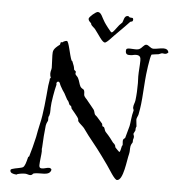

<svg xmlns="http://www.w3.org/2000/svg" viewBox="-51 -737 740 804"><g transform="rotate(5 318.5 -335.0)"><path d="M637 -546C634 -558 626 -561 615 -561C602 -561 586 -556 573 -556C560 -556 553 -570 542 -570C537 -570 533 -566 528 -561C515 -546 507 -547 497 -547C489 -547 481 -548 475 -548C464 -548 459 -547 459 -537C459 -519 472 -521 480 -521H482C488 -521 494 -524 503 -524C520 -524 523 -515 523 -502C523 -482 520 -457 520 -435C520 -425 521 -416 521 -407C521 -381 520 -357 517 -334C516 -324 510 -315 510 -303C510 -298 513 -296 513 -291C506 -268 505 -237 502 -225L488 -174C485 -169 479 -171 479 -159C479 -153 480 -147 480 -145C480 -141 477 -139 477 -138C474 -127 473 -113 468 -113C468 -113 453 -127 451 -130C449 -133 450 -138 447 -141C445 -146 440 -147 437 -152C420 -176 410 -185 404 -192C400 -197 399 -206 396 -210C396 -212 391 -212 389 -214C387 -217 388 -222 386 -225C379 -234 371 -241 364 -250C361 -254 355 -257 353 -261C350 -267 350 -274 346 -280C338 -291 326 -304 320 -312C313 -323 301 -329 301 -341C301 -368 293 -357 283 -371C277 -381 276 -394 269 -407C266 -413 257 -418 257 -424C257 -426 258 -428 258 -431C258 -435 252 -436 250 -440C249 -446 249 -449 247 -455C245 -462 242 -466 240 -473C239 -476 236 -476 236 -477C226 -500 218 -557 209 -557C200 -557 190 -549 190 -549C189 -549 187 -550 186 -550C183 -550 183 -540 182 -539C154 -518 154 -511 154 -492C154 -476 156 -457 156 -440C156 -431 152 -426 152 -415C152 -404 156 -398 156 -396C156 -396 152 -396 152 -393C152 -383 149 -375 148 -364C143 -310 138 -244 127 -200C123 -182 119 -163 116 -145C109 -113 102 -88 94 -61C94 -60 91 -61 90 -58C84 -34 80 -19 72 -14C68 -11 42 -7 39 -6C29 -3 21 -3 21 4C21 14 32 18 47 19C50 19 51 16 54 16C65 13 77 12 83 12C91 12 98 16 104 16C115 16 114 10 119 8C146 1 186 15 192 -14C190 -19 186 -21 181 -21C172 -21 162 -16 152 -16C146 -16 140 -17 140 -29C140 -44 145 -76 145 -87C145 -93 144 -95 144 -97C144 -99 145 -100 145 -104C146 -131 149 -173 152 -196C154 -209 160 -215 160 -219C160 -223 160 -227 160 -230C160 -236 163 -237 163 -239C166 -249 166 -256 166 -263V-272C166 -293 176 -349 182 -371C182 -372 181 -374 181 -375C181 -382 186 -384 188 -384C196 -384 196 -373 200 -367C207 -354 212 -346 218 -338C223 -330 229 -316 232 -312C240 -305 240 -297 244 -291C244 -290 250 -288 250 -287C253 -284 252 -279 254 -276C254 -276 267 -261 269 -258C273 -252 281 -244 283 -239C287 -235 284 -229 287 -225C293 -217 304 -209 312 -200L334 -170C364 -133 383 -109 422 -54C435 -36 458 5 469 5C496 5 503 -83 510 -108C513 -120 511 -128 513 -141C515 -151 521 -156 521 -159C521 -161 521 -163 521 -165C521 -172 524 -174 524 -181C524 -187 521 -189 521 -194C521 -196 528 -207 528 -209C528 -211 528 -214 528 -216C528 -218 530 -225 531 -225C531 -231 528 -245 528 -252C527 -261 534 -270 535 -276C538 -294 541 -307 542 -320C546 -354 547 -389 550 -422C551 -441 561 -524 568 -531C568 -531 593 -535 597 -535C608 -539 607 -540 613 -540C616 -540 619 -539 622 -539C627 -539 632 -540 637 -546ZM477 -674C476 -679 471 -676 463 -678C460 -679 460 -683 454 -683C439 -683 438 -661 434 -654C432 -651 426 -647 422 -642C402 -617 399 -609 392 -609C389 -609 364 -642 360 -649C348 -667 343 -689 328 -689C320 -689 293 -666 292 -658C292 -645 305 -643 305 -635C306 -630 319 -621 322 -617C341 -593 356 -565 368 -564C373 -564 384 -575 385 -576C410 -603 443 -634 466 -659C470 -663 478 -658 478 -671C478 -672 478 -673 477 -674Z"/></g></svg>

Font: Jim Nightshade
Style: Regular
Weight: 400
Designer: Astigmatic (AOETI)
Foundry: Astigmatic (AOETI)
Version: Version 1.000